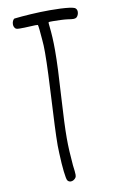

<svg xmlns="http://www.w3.org/2000/svg" viewBox="-106 -856 691 1113"><g transform="rotate(-10 239.0 -299.5)"><path d="M388 -793C354 -797.3 313.4 -799 271.3 -799C195.6 -799 114.9 -793.4 59 -787C50.5 -782 45 -768.1 45 -755C45 -749.6 46 -744.4 48 -740C54.7 -727.5 57.9 -724.7 81.3 -724.7C86 -724.7 91.5 -724.8 98 -725C100.2 -724.9 102.5 -724.9 104.8 -724.9C126.1 -724.9 152.4 -727.8 172.1 -727.8C177.7 -727.8 182.7 -727.6 187 -727C189 -724 194 -683 197 -636C199.1 -617.7 200 -592.3 200 -562.1C200 -413.5 178.7 -147.2 178.7 -18C178.7 -0.2 179.1 15.1 180 27C183 112 191 178 198 189C202.7 196.2 210.1 199.7 218.1 199.7C228.8 199.7 240.5 193.5 248 182C250.3 178.3 251.5 173.8 251.5 165C251.5 154.6 249.8 138.2 246 110C240.5 46.3 237.9 0 237.9 -51.5C237.9 -112.3 241.5 -180.4 248 -293C255.7 -412.4 259.5 -496.9 259.5 -564.9C259.5 -620.4 256.9 -664.8 252 -708C250 -720 250 -731 251 -732C252 -733 261.9 -733.4 275.6 -733.4C303 -733.4 345.7 -731.7 363 -729C378.7 -726.6 389 -725.4 396.5 -725.4C404.6 -725.4 409.3 -726.9 414 -730C422.5 -736.4 428 -749.8 428 -762C428 -767 427 -771.9 425 -776C419 -786 415 -788 388 -793Z"/></g></svg>

Font: DIARIO_DE_ANDY
Style: Regular
Weight: 400
Version: Version 001.000